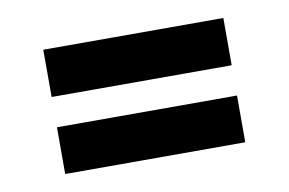

<svg xmlns="http://www.w3.org/2000/svg" viewBox="-40 -513 535 356"><g transform="rotate(-10 227.5 -335.0)"><path d="M58 -363V-452H397V-363ZM58 -218V-306H397V-218Z"/></g></svg>

Font: Kreon Medium
Style: Regular
Weight: 500
Version: Version 2.002